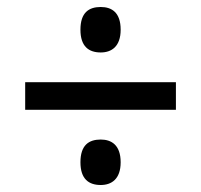

<svg xmlns="http://www.w3.org/2000/svg" viewBox="-20 -632 575 549"><path d="M268 -482C299 -482 325 -499 325 -547C325 -596 300 -612 268 -612C234 -612 210 -596 210 -547C210 -499 234 -482 268 -482ZM52 -397V-318H483V-397ZM268 -103C299 -103 325 -120 325 -168C325 -217 299 -233 268 -233C234 -233 210 -217 210 -168C210 -120 234 -103 268 -103Z"/></svg>

Font: Noto Serif Sinhala SemiCondensed Black
Style: Regular
Weight: 900
Width: 4
Designer: Jelle Bosma - Monotype Design Team
Foundry: Monotype Imaging Inc.
Version: Version 2.007